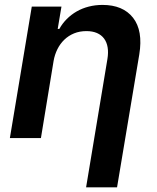

<svg xmlns="http://www.w3.org/2000/svg" viewBox="-20 -573 650 797"><path d="M111.9 -545.5H235.1L219.5 -452.8H226.2Q239 -475.9 257.3 -494.1Q275.6 -512.4 298.5 -525.6Q321.4 -538.7 348.4 -545.6Q375.4 -552.6 405.5 -552.6Q490.4 -552.6 532.3 -499.3Q574.2 -445.7 558.2 -347.3L465.9 204.5H337.4L425.8 -327.4Q430.4 -354.8 426.8 -376.2Q423.3 -397.7 412.1 -412.8Q400.9 -427.9 382.5 -435.9Q364 -443.9 338.8 -443.9Q310.7 -443.9 287.6 -434.5Q264.6 -425.1 247.2 -408.4Q229.8 -391.7 218.4 -369Q207 -346.2 202.4 -319.6L149.9 0H21Z"/></svg>

Font: Inter P Semi Bold
Style: Italic
Weight: 600
Italic angle: 9.39999°
Designer: Rasmus Andersson
Foundry: rsms
Version: Version 3.018;git-588b23468